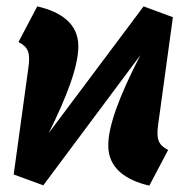

<svg xmlns="http://www.w3.org/2000/svg" viewBox="-20 -566 587 603"><path d="M477 -177 523 -512 431 -546 133 -148C191 -265 226 -358 226 -421C226 -492 171 -529 97 -546L38 -434C69 -418 76 -400 69 -352L23 -18L116 16L421 -393C355 -265 320 -171 320 -109C320 -38 375 0 449 17L508 -95C477 -111 470 -129 477 -177Z"/></svg>

Font: Fira Sans
Style: Bold Italic
Weight: 700
Italic angle: -8°
Designer: bBox Type GmbH & Carrois Corporate GbR & Edenspiekermann AG
Foundry: bBox Type GmbH & Carrois Corporate GbR & Edenspiekermann AG
Version: Version 4.301;PS 004.301;hotconv 1.0.88;makeotf.lib2.5.64775